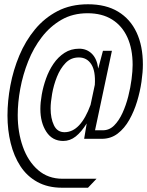

<svg xmlns="http://www.w3.org/2000/svg" viewBox="-20 -722 690 899"><path d="M271 157Q204 157 155 130Q106 103 75.5 56Q45 9 30 -52Q15 -113 15 -181Q15 -249 28.5 -321.5Q42 -394 70.5 -462Q99 -530 143.5 -584Q188 -638 249.5 -670Q311 -702 392 -702Q476 -702 533 -667.5Q590 -633 619.5 -570Q649 -507 649 -420Q649 -385 642.5 -339.5Q636 -294 622 -247.5Q608 -201 585.5 -161Q563 -121 531 -96.5Q499 -72 456 -72H374L386 -144Q361 -104 334.5 -83Q308 -62 276 -62Q225 -62 197 -105Q169 -148 169 -212Q169 -242 175.5 -279Q182 -316 195.5 -354Q209 -392 230.5 -423.5Q252 -455 282 -474.5Q312 -494 351 -494Q386 -494 410 -470.5Q434 -447 440 -401L462 -484H504L425 -112H462Q492 -112 514.5 -134.5Q537 -157 553.5 -193Q570 -229 580.5 -270.5Q591 -312 596 -351Q601 -390 601 -418Q601 -493 576.5 -547Q552 -601 505 -630.5Q458 -660 390 -660Q321 -660 268 -629.5Q215 -599 176 -548.5Q137 -498 112 -435Q87 -372 75 -307Q63 -242 63 -183Q63 -103 87 -35Q111 33 158 74Q205 115 273 115H432L392 157ZM282 -103Q320 -103 350.5 -135.5Q381 -168 404 -231L424 -325Q428 -389 407.5 -421Q387 -453 349 -453Q312 -453 287 -427Q262 -401 246.5 -362Q231 -323 224 -282.5Q217 -242 217 -214Q217 -168 232.5 -135.5Q248 -103 282 -103Z"/></svg>

Font: Azeret Mono Thin Thin
Style: Italic
Weight: 250
Italic angle: -12°
Version: Version 1.002